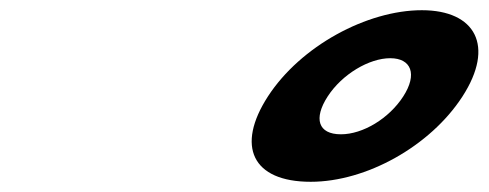

<svg xmlns="http://www.w3.org/2000/svg" viewBox="-20 -860 957 376"><path d="M504.6 -671C441.8 -574 473.5 -504 588.5 -504C697.5 -504 822.8 -574 885.6 -671C949.7 -770 911.1 -840 806.1 -840C699.1 -840 568.7 -770 504.6 -671ZM621.6 -671C650.1 -715 703.2 -746 744.2 -746C785.2 -746 798.1 -715 769.6 -671C741.8 -628 690.7 -597 647.7 -597C602.7 -597 593.8 -628 621.6 -671Z"/></svg>

Font: Hussar
Style: BdWodka
Weight: 700
Foundry: Cannot Into Space Fonts
Version: Version 2.00